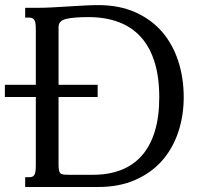

<svg xmlns="http://www.w3.org/2000/svg" viewBox="-21 -747 808 767"><path d="M-1.5 -408.2H122.1V-624.5Q122.1 -639.6 121.1 -649.9Q120.1 -660.2 116.9 -666Q113.8 -671.9 108.4 -674.3Q103 -676.8 94.2 -676.8H79.6V-715.8H131.8Q156.7 -715.8 188 -717.5Q219.2 -719.2 251.5 -721.2Q283.7 -723.1 314.9 -724.9Q346.2 -726.6 371.1 -726.6Q455.1 -726.6 519 -698.2Q583 -669.9 626 -620.4Q668.9 -570.8 690.9 -503.4Q712.9 -436 712.9 -358.4Q712.9 -284.2 690.9 -218.8Q668.9 -153.3 626 -104.7Q583 -56.2 519 -28.1Q455.1 0 371.1 0H79.6V-39.1H94.2Q103 -39.1 108.4 -41.3Q113.8 -43.5 116.9 -49.3Q120.1 -55.2 121.1 -65.4Q122.1 -75.7 122.1 -91.3V-359.4H-1.5ZM212.9 -91.3Q212.9 -76.2 214.4 -67.6Q215.8 -59.1 220.2 -54.9Q224.6 -50.8 232.4 -49.8Q240.2 -48.8 252.9 -48.8H351.6Q413.6 -48.8 462.6 -67.9Q511.7 -86.9 545.7 -125.5Q579.6 -164.1 597.4 -222.2Q615.2 -280.3 615.2 -358.4Q615.2 -439.5 596.4 -499.5Q577.6 -559.6 541.5 -599.4Q505.4 -639.2 452.6 -658.9Q399.9 -678.7 332 -678.7Q272.9 -678.7 242.9 -671.4Q212.9 -664.1 212.9 -639.2V-408.2H369.1V-359.4H212.9Z"/></svg>

Font: Arian Grqi
Style: Regular
Weight: 400
Designer: Ruben Hakobyan (Tarumian)
Foundry: Ruben Hakobyan (Tarumian)
Version: Version 1.003